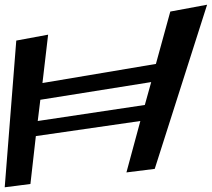

<svg xmlns="http://www.w3.org/2000/svg" viewBox="-52 -760 898 814"><path d="M604 -44 826 -740 670 -711 609 -489 128 -408 152 -613 17 -588 -32 34 77 20 100 -183 543 -247 484 -29ZM108 -247 119 -337 589 -412 562 -315Z"/></svg>

Font: Gamestation Warped
Style: Italic
Weight: 400
Designer: Jonas Hecksher
Foundry: Jonas Hecksher, Playtypeª, e-types AS
Version: Version 1.003